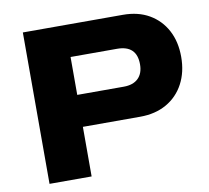

<svg xmlns="http://www.w3.org/2000/svg" viewBox="-77 -773 934 858"><g transform="rotate(-10 390.0 -343.5)"><path d="M80 0V-687H534Q603 -687 653 -658Q703 -629 730.5 -577.5Q758 -526 758 -457Q758 -388 730 -335.5Q702 -283 651 -254Q600 -225 531 -225H271V0ZM271 -370H482Q525 -370 548 -392.5Q571 -415 571 -456Q571 -542 482 -542H271Z"/></g></svg>

Font: Archivo SemiExpanded ExtraBold
Style: Regular
Weight: 800
Width: 6
Designer: Hector Gatti
Foundry: Omnibus-Type
Version: Version 2.001; ttfautohint (v1.8.3)